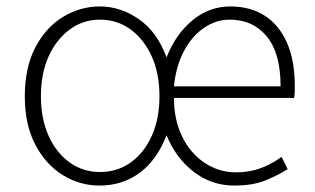

<svg xmlns="http://www.w3.org/2000/svg" viewBox="-20 -563 977 596"><path d="M289 13Q228 13 175 -19.5Q122 -52 89.5 -114Q57 -176 57 -264Q57 -353 89.5 -415.5Q122 -478 175.5 -510.5Q229 -543 290 -543Q354 -543 411 -503.5Q468 -464 497 -385Q526 -458 578 -500.5Q630 -543 695 -543Q757 -543 801.5 -514.5Q846 -486 870.5 -431Q895 -376 895 -298Q895 -288 895 -279Q895 -270 893 -259H520Q520 -192 545 -140Q570 -88 614.5 -58Q659 -28 712 -28Q755 -28 789.5 -41Q824 -54 854 -76L873 -38Q843 -19 804 -3Q765 13 707 13Q637 13 581.5 -29.5Q526 -72 497 -143Q467 -66 413.5 -26.5Q360 13 289 13ZM290 -29Q344 -29 385.5 -58.5Q427 -88 451 -141Q475 -194 475 -264Q475 -335 451 -388Q427 -441 385.5 -471.5Q344 -502 290 -502Q238 -502 196.5 -471.5Q155 -441 131 -388Q107 -335 107 -264Q107 -194 131 -141Q155 -88 196.5 -58.5Q238 -29 290 -29ZM520 -295H851Q851 -398 808 -450Q765 -502 693 -502Q650 -502 612.5 -476Q575 -450 550.5 -403.5Q526 -357 520 -295Z"/></svg>

Font: Noto Sans KR ExtraLight
Style: Regular
Weight: 250
Designer: Ryoko NISHIZUKA  (kana, bopomofo & ideographs); Paul D. Hunt (Latin, Greek & Cyrillic); Sandoll Communications , Soo-you
Foundry: Adobe
Version: Version 2.004-H2;hotconv 1.0.118;makeotfexe 2.5.65603